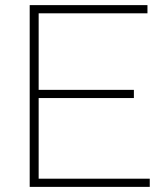

<svg xmlns="http://www.w3.org/2000/svg" viewBox="-20 -730 655 750"><path d="M565 -32V0H96V-710H556V-678H131V-379H503V-347H131V-32Z"/></svg>

Font: Raleway ExtraLight
Style: Regular
Weight: 200
Designer: Matt McInerney, Pablo Impallari, Rodrigo Fuenzalida
Foundry: Matt McInerney, Pablo Impallari, Rodrigo Fuenzalida
Version: Version 4.026